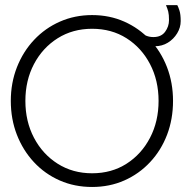

<svg xmlns="http://www.w3.org/2000/svg" viewBox="-20 -732 753 764"><path d="M81 -330.5Q81 -249 115.2 -183.8Q149.5 -118.5 209.5 -80.5Q269.5 -42.5 346.5 -42.5Q424 -42.5 483.5 -80.5Q543 -118.5 577 -183.8Q611 -249 611 -330.5Q611 -412 577 -477Q543 -542 483.5 -579.8Q424 -617.5 346.5 -617.5Q269.5 -617.5 209.5 -579.8Q149.5 -542 115.2 -477Q81 -412 81 -330.5ZM23 -330.5Q23 -402.5 47.5 -464.8Q72 -527 115.8 -573.5Q159.5 -620 218.5 -646Q277.5 -672 346.5 -672Q416 -672 474.5 -646Q533 -620 576.8 -573.5Q620.5 -527 644.5 -464.8Q668.5 -402.5 668.5 -330.5Q668.5 -258 644.8 -195.8Q621 -133.5 577.2 -86.8Q533.5 -40 474.8 -14Q416 12 346.5 12Q276.5 12 217.5 -14Q158.5 -40 115 -86.8Q71.5 -133.5 47.2 -195.8Q23 -258 23 -330.5ZM596 -548Q581 -548 567.5 -552.5Q554 -557 542.5 -563.5V-601Q550 -594.5 562.8 -589.5Q575.5 -584.5 590.5 -584.5Q621.5 -584.5 637 -605.5Q652.5 -626.5 652.5 -652Q652.5 -674 649.5 -685.8Q646.5 -697.5 640.5 -711.5H685.5Q689.5 -704.5 694.2 -689.8Q699 -675 699 -648Q699 -622.5 685 -599.5Q671 -576.5 648 -562.2Q625 -548 596 -548Z"/></svg>

Font: League Spartan Thin Light
Style: Regular
Weight: 300
Version: Version 2.002